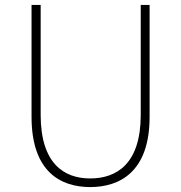

<svg xmlns="http://www.w3.org/2000/svg" viewBox="-20 -746 734 779"><path d="M346 13C464 13 587 -47 587 -272V-726H551V-280C551 -81 453 -22 346 -22C241 -22 145 -81 145 -280V-726H108V-272C108 -47 228 13 346 13Z"/></svg>

Font: Noto Sans CJK KR Thin
Style: Regular
Weight: 250
Designer: Ryoko NISHIZUKA (kana & ideographs); Paul D. Hunt (Latin, Greek & Cyrillic); Wenlong ZHANG (bopomofo); Sandoll Communica
Foundry: Adobe Systems Incorporated
Version: Version 1.002;PS 1.002;hotconv 1.0.82;makeotf.lib2.5.63406